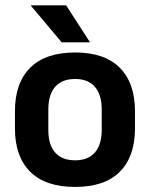

<svg xmlns="http://www.w3.org/2000/svg" viewBox="-20 -706 577 739"><path d="M269 13.5Q155 13.5 96.2 -45Q37.5 -103.5 37.5 -211.5V-278Q37.5 -386.5 96.2 -445.2Q155 -504 269 -504Q382.5 -504 441 -445.2Q499.5 -386.5 499.5 -278V-211.5Q499.5 -103.5 441.2 -45Q383 13.5 269 13.5ZM269 -89Q319 -89 345.2 -119Q371.5 -149 371.5 -205V-284.5Q371.5 -341.5 345.2 -371.8Q319 -402 269 -402Q218.5 -402 192.2 -371.8Q166 -341.5 166 -284.5V-205Q166 -149 192.2 -119Q218.5 -89 269 -89ZM234.5 -685.5 325.5 -544.5V-543H217.5L99 -684V-685.5Z"/></svg>

Font: Anek Odia Medium SemiBold
Style: Regular
Weight: 600
Version: Version 1.003